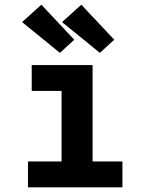

<svg xmlns="http://www.w3.org/2000/svg" viewBox="-20 -797 640 817"><path d="M99 0V-110H242V-410H115V-520H374V-110H501V0ZM405 -572 244 -703 326 -777 466 -628ZM235 -572 74 -703 156 -777 296 -628Z"/></svg>

Font: Iosevka Custom XBdEx
Style: Regular
Weight: 800
Width: 7
Monospace: yes
Designer: Belleve Invis
Foundry: Belleve Invis
Version: Version 11.2.4; ttfautohint (v1.8.4)